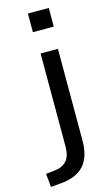

<svg xmlns="http://www.w3.org/2000/svg" viewBox="-192 -754 572 995"><g transform="rotate(-15 94.5 -256.5)"><path d="M68 -606V-706H180V-606ZM-49 193 -56 121 -11 116Q33 112 55.5 86.5Q78 61 78 11V-489H171V3Q171 47 160.5 80.5Q150 114 129 137Q108 160 74.5 173Q41 186 -4 189Z"/></g></svg>

Font: Nunito Sans 12pt ExtraLight 11pt Medium
Style: Regular
Weight: 500
Version: Version 3.101;gftools[0.9.27]